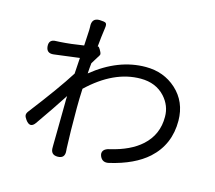

<svg xmlns="http://www.w3.org/2000/svg" viewBox="-112 -918 1211 1082"><g transform="rotate(15 493.5 -376.5)"><path d="M310 26Q268 26 270 -19Q270 -25 270 -31Q270 -58 271 -103Q272 -204 273 -280Q273 -284 273 -295Q274 -310 274 -318Q223 -239 144 -126Q117 -88 88 -128Q77 -143 76 -153Q75 -164 85 -177Q217 -348 282 -451Q283 -461 284 -482Q287 -524 288 -544Q263 -541 187 -531Q156 -527 140 -525Q99 -520 95 -559Q91 -601 134 -601Q147 -601 155 -602Q219 -606 293 -618Q298 -695 298 -709Q298 -718 298 -727Q293 -780 341 -779Q369 -778 376 -773Q385 -767 381 -743Q373 -687 368 -632L370 -633Q373 -633 375 -631Q383 -622 389 -609Q397 -594 392 -587Q372 -555 358 -532Q357 -522 355 -501Q354 -481 353 -471Q501 -591 661 -591Q766 -591 839 -525Q915 -456 916 -346Q917 -207 819 -118Q741 -48 600 -15Q563 -6 548 -37Q538 -58 549 -73Q559 -86 584 -91Q699 -118 763 -176Q838 -244 837 -348Q837 -412 792 -462Q739 -520 650 -520Q494 -520 347 -380Q344 -320 344 -267Q344 -120 348 -32Q348 -25 349 -20Q354 26 310 26Z"/></g></svg>

Font: GenSenRounded JP R
Style: Regular
Weight: 400
Version: Version 1.501;PS 1;hotconv 16.6.51;makeotf.lib2.5.65220